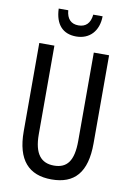

<svg xmlns="http://www.w3.org/2000/svg" viewBox="-100 -979 722 1051"><g transform="rotate(10 261.0 -454.0)"><path d="M383 -918H331C326 -869 301 -846 261 -846C220 -846 196 -870 192 -918H139C142 -829 186 -784 259 -784C333 -784 382 -835 383 -918ZM455 -224V-714H370V-223C370 -111 334 -67 262 -67C191 -67 151 -112 151 -222V-714H67V-223C67 -64 135 10 262 10C389 10 455 -62 455 -224Z"/></g></svg>

Font: Noto Sans Arabic ExtCond
Style: Regular
Weight: 400
Width: 2
Designer: Monotype Design Team, Nadine Chahine, Nizar Qandah and Khaled Hosny
Foundry: Monotype Imaging Inc.
Version: Version 2.012